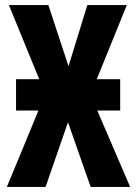

<svg xmlns="http://www.w3.org/2000/svg" viewBox="-20 -734 540 754"><path d="M247 -254 336 0H491L362 -300H452V-423H360L478 -714H323L249 -474L170 -714H15L134 -423H43V-300H131L7 0H159Z"/></svg>

Font: Noto Sans Mono UI Condensed ExtraBold
Style: Regular
Weight: 800
Width: 3
Designer: Monotype Design team
Foundry: Monotype Imaging Inc.
Version: 1.000